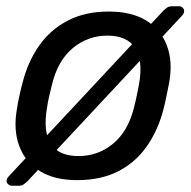

<svg xmlns="http://www.w3.org/2000/svg" viewBox="-20 -567 612 615"><path d="M226.8 10Q154.4 10 107.4 -19.1Q60.4 -48.1 41.5 -99.8Q22.5 -151.4 34.1 -217.1Q36.3 -233.6 42.1 -260.1Q47.9 -286.6 52.5 -302.9Q69.4 -369.6 105.3 -420.7Q141.1 -471.9 196.9 -500.9Q252.7 -530 328.3 -530Q402.2 -530 448.9 -500.9Q495.6 -471.9 514.7 -420.7Q533.8 -369.6 522 -302.9Q518.8 -286.6 513.4 -260.1Q508 -233.6 503.6 -217.1Q486.9 -151.4 451.3 -99.8Q415.8 -48.1 360.1 -19.1Q304.3 10 226.8 10ZM231.3 -67.1Q294.4 -67.1 342.3 -106.8Q390.2 -146.4 409.1 -222.1Q413.1 -237.1 417.9 -260Q422.7 -282.9 425.5 -297.9Q438.6 -374 412.8 -413.4Q386.9 -452.9 323.8 -452.9Q261.7 -452.9 213.7 -413.4Q165.7 -374 147 -297.9Q143 -282.9 137.8 -260Q132.6 -237.1 130.6 -222.1Q117.5 -146.4 142.5 -106.8Q167.6 -67.1 231.3 -67.1ZM17.8 28Q12.3 28 6.7 23.6Q1.1 19.3 1.1 12.1Q1.1 4.7 8.8 -3.1L502.6 -532Q508.9 -538.2 515.1 -542.6Q521.3 -547 532.9 -547H553.9Q559.4 -547 564.6 -542.6Q569.8 -538.3 569.8 -531.9Q569.8 -523.5 562.6 -516.3L68.5 13Q62.5 18.8 56.1 23.4Q49.8 28 38.8 28Z"/></svg>

Font: Rubik Light
Style: Italic
Weight: 300
Italic angle: -12°
Designer: Hubert and Fischer
Foundry: Hubert and Fischer
Version: Version 2.300;gftools[0.9.30]